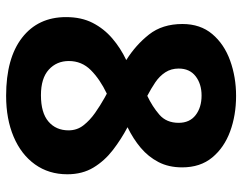

<svg xmlns="http://www.w3.org/2000/svg" viewBox="-100 -662 773 612"><g transform="rotate(90 286.0 -356.5)"><path d="M286 -723Q348 -723 399.5 -704Q451 -685 482.5 -647Q514 -609 514 -551Q514 -508 497 -475.5Q480 -443 451.5 -419Q423 -395 386 -377Q424 -357 458.5 -330.5Q493 -304 514.5 -268.5Q536 -233 536 -185Q536 -126 504.5 -82Q473 -38 416.5 -14Q360 10 286 10Q166 10 100.5 -41Q35 -92 35 -181Q35 -230 53.5 -266Q72 -302 103 -328.5Q134 -355 172 -373Q124 -403 90.5 -445.5Q57 -488 57 -552Q57 -609 89 -647Q121 -685 173.5 -704Q226 -723 286 -723ZM175 -190Q175 -151 202.5 -126Q230 -101 284 -101Q340 -101 368 -125Q396 -149 396 -189Q396 -216 380 -236.5Q364 -257 340.5 -273.5Q317 -290 292 -304L279 -311Q233 -289 204 -260Q175 -231 175 -190ZM285 -613Q248 -613 223.5 -594Q199 -575 199 -540Q199 -516 211 -497.5Q223 -479 243 -465.5Q263 -452 286 -440Q320 -456 346 -478.5Q372 -501 372 -540Q372 -575 347.5 -594Q323 -613 285 -613Z"/></g></svg>

Font: Noto Sans NKo Unjoined
Style: Bold
Weight: 700
Designer: Monotype Design Team
Foundry: Monotype Imaging Inc.
Version: Version 2.004